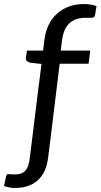

<svg xmlns="http://www.w3.org/2000/svg" viewBox="-75 -747 497 949"><path d="M77 0 130 -431 75 -437Q65 -440 58.5 -445Q52 -450 53 -460L58 -497H138L144 -546Q154 -632 207 -679.5Q260 -727 340 -727Q357 -727 372.5 -724.5Q388 -722 402 -717L395 -673Q393 -664 388 -661.5Q383 -659 376 -659Q363 -659 357.5 -659Q352 -659 347 -659Q297 -659 267.5 -631.5Q238 -604 231 -543L225 -497H371L363 -432H220L167 0ZM1 182Q-20 182 -32.5 179Q-45 176 -55 172L-46 129Q-42 112 -34.5 113.5Q-27 115 0 115Q21 115 35.5 108Q50 101 59.5 82.5Q69 64 73 28L118 -337H208L163 31Q158 72 144 100.5Q130 129 108.5 147Q87 165 59.5 173.5Q32 182 1 182Z"/></svg>

Font: Aleo
Style: Italic
Weight: 400
Italic angle: -7°
Designer: Alessio Laiso
Foundry: Alessio Laiso
Version: Version 2.001;gftools[0.9.29]